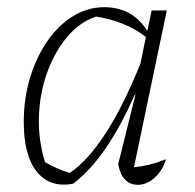

<svg xmlns="http://www.w3.org/2000/svg" viewBox="-20 -508 541 533"><path d="M183 2Q119 14 82.5 -31Q46 -76 46 -169Q46 -235 63.5 -292.5Q81 -350 111.5 -394Q142 -438 182.5 -463Q223 -488 269 -488Q348 -488 389 -422L401 -479H443L352 -44Q393 -47 441 -66Q431 -34 409 -14.5Q387 5 363 5Q319 5 308 -52L356 -245H354Q276 -68 183 2ZM105 -58Q122 -48 139 -40.5Q156 -33 174 -28Q276 -98 370 -332L385 -405Q332 -448 247 -462Q201 -447 166 -405Q131 -363 110.5 -305.5Q90 -248 88 -183.5Q86 -119 105 -58Z"/></svg>

Font: Piazzolla ExtraLight
Style: Italic
Weight: 200
Italic angle: -11.3°
Designer: Juan Pablo del Peral
Foundry: Huerta Tipografica
Version: Version 1.330